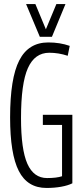

<svg xmlns="http://www.w3.org/2000/svg" viewBox="-20 -920 415 950"><path d="M30 -339Q30 -533 75.5 -621.5Q121 -710 219 -710Q277 -710 325 -693L315 -644Q270 -659 224 -659Q152 -659 118 -583Q84 -507 84 -336Q84 -180 115.5 -109.5Q147 -39 213 -39Q260 -39 287 -48V-302H192V-352H338V-13Q316 -2 282.5 4Q249 10 210 10Q116 10 73 -74Q30 -158 30 -339ZM304 -900 237 -738H177L109 -900H155L207 -775L259 -900Z"/></svg>

Font: Georama Condensed Light
Style: Regular
Weight: 300
Width: 3
Designer: Jean-Baptiste Levee
Foundry: Production Type
Version: Version 1.000